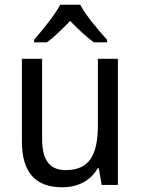

<svg xmlns="http://www.w3.org/2000/svg" viewBox="-20 -786 599 816"><path d="M321 -766H236C213 -722 161 -659 125 -617V-606H179C210 -628 244 -662 278 -697C312 -662 347 -629 379 -606H435V-617C399 -657 344 -721 321 -766ZM481 -536H396V-255C396 -129 361 -63 259 -63C191 -63 159 -106 159 -195V-536H73V-186C73 -56 128 10 245 10C307 10 365 -16 395 -71H400L412 0H481Z"/></svg>

Font: Noto Sans Malayalam SemiCondensed
Style: Regular
Weight: 400
Width: 4
Designer: Jelle Bosma - Monotype Design Team
Foundry: Monotype Imaging Inc.
Version: Version 2.104